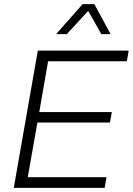

<svg xmlns="http://www.w3.org/2000/svg" viewBox="-20 -914 646 934"><path d="M47 0 164 -668H606L597 -616H214L171 -369H524L515 -318H162L115 -52H498L489 0ZM253 -748 382 -894H439L518 -748H473L409 -861L305 -748Z"/></svg>

Font: Gantari Light
Style: Italic
Weight: 300
Italic angle: -10°
Version: Version 1.000